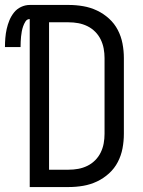

<svg xmlns="http://www.w3.org/2000/svg" viewBox="-56 -755 576 775"><path d="M64 0V-678Q53 -678 47 -668.5Q41 -659 37.5 -649Q34 -639 32 -628.5Q30 -618 29 -607.5Q28 -597 27.5 -586.5Q27 -576 27 -565H-36Q-36 -583 -34.5 -601.5Q-33 -620 -29 -638Q-25 -656 -18 -673Q-11 -690 0.5 -704.5Q12 -719 29 -727Q46 -735 64 -735H222Q251 -735 280 -730Q309 -725 335.5 -712.5Q362 -700 384 -680Q406 -660 419.5 -634Q433 -608 438.5 -579Q444 -550 444 -521V-215Q444 -185 438.5 -156Q433 -127 419.5 -101Q406 -75 384 -55Q362 -35 335.5 -22.5Q309 -10 280 -5Q251 0 221 0ZM142 -70H221Q241 -70 260 -73.5Q279 -77 296.5 -85.5Q314 -94 328 -108Q342 -122 350.5 -139.5Q359 -157 362.5 -176Q366 -195 366 -215V-521Q366 -540 362.5 -559Q359 -578 350.5 -595.5Q342 -613 328 -627Q314 -641 296.5 -649.5Q279 -658 260 -661.5Q241 -665 221 -665H142Z"/></svg>

Font: Iosevka SS18
Style: Regular
Weight: 400
Monospace: yes
Designer: Belleve Invis
Foundry: Belleve Invis
Version: Version 25.1.1; ttfautohint (v1.8.4)